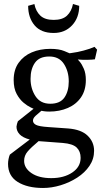

<svg xmlns="http://www.w3.org/2000/svg" viewBox="-20 -675 511 955"><path d="M69 -72 147 -134Q147 -134 132 -141Q117 -148 97.5 -164Q78 -180 63 -207.5Q48 -235 48 -277Q48 -328 72.5 -362.5Q97 -397 138 -414.5Q179 -432 230 -432Q274 -432 300 -421Q326 -410 326 -410L339 -412Q364 -415 396 -423.5Q428 -432 450 -442L463 -428L452 -380Q439 -378 415 -377.5Q391 -377 367 -379Q367 -379 377 -367.5Q387 -356 397 -333Q407 -310 407 -277Q407 -226 383 -191Q359 -156 317.5 -138Q276 -120 225 -120Q208 -120 197 -122Q186 -124 186 -124Q170 -111 157 -99Q144 -87 144 -75Q144 -62 159 -54Q174 -46 220 -43L319 -36Q384 -31 416 0Q448 31 448 75Q448 116 425 150Q402 184 364 208.5Q326 233 281.5 246.5Q237 260 194 260Q116 260 68 230Q20 200 20 140Q20 129 22.5 116Q25 103 29 94L128 19Q94 10 78 -6.5Q62 -23 62 -45Q62 -49 64.5 -58.5Q67 -68 69 -72ZM292 36 172 27Q135 58 117.5 78.5Q100 99 100 125Q100 161 136.5 186Q173 211 235 211Q298 211 339.5 183Q381 155 381 110Q381 78 361.5 59Q342 40 292 36ZM132 -283Q132 -234 156.5 -196.5Q181 -159 230 -159Q279 -159 300.5 -190Q322 -221 322 -270Q322 -320 298 -357Q274 -394 225 -394Q176 -394 154 -363Q132 -332 132 -283ZM374 -646 343 -655Q336 -619 313.5 -597.5Q291 -576 247 -576Q203 -576 180.5 -597.5Q158 -619 151 -655L120 -646Q120 -587 152 -549Q184 -511 247 -511Q303 -511 338.5 -549Q374 -587 374 -646Z"/></svg>

Font: Buenard
Style: Regular
Weight: 400
Version: Version 2.000